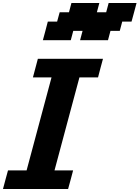

<svg xmlns="http://www.w3.org/2000/svg" viewBox="-20 -1270 937 1290"><path d="M0 0H437.5Q443.4 -21 454.6 -62.5Q465.8 -104 471.2 -125H346.2Q374 -229.5 429.9 -437.7Q485.8 -646 513.7 -750H638.7Q644 -771 655 -812.5Q666 -854 671.9 -875H234.4Q229 -854 217.8 -812.5Q206.5 -771 201.2 -750H326.2Q298.3 -646 242.4 -437.5Q186.5 -229 158.7 -125H33.7Q27.8 -104 16.6 -62.5Q5.4 -21 0 0ZM518.1 -1000H705.6L722.2 -1062.5H784.7L801.3 -1125H863.8Q869.6 -1146 880.9 -1187.5Q892.1 -1229 897.5 -1250H710L693.4 -1187.5H630.9L647.5 -1250H460L443.4 -1187.5H380.9L363.8 -1125H301.3Q295.9 -1104 284.9 -1062.3Q273.9 -1020.5 268.1 -1000H455.6L472.2 -1062.5H534.7Z"/></svg>

Font: Faithful 32x
Style: SemiboldOblique
Weight: 400
Foundry: Faithful Resource Pack
Version: Version 1.0; January 27, 2023